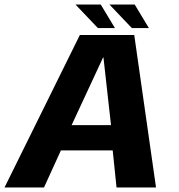

<svg xmlns="http://www.w3.org/2000/svg" viewBox="-44 -831 794 851"><path d="M-24 0H151L226 -164.5H455.5L472.5 0H647.5L551 -676H310ZM273.5 -276.5 413 -576.5H414.5L448 -276.5ZM540.5 -706.5H616L553 -811H441ZM390 -706.5H465.5L402.5 -811H290.5Z"/></svg>

Font: Anybody Thin
Style: Bold Italic
Weight: 700
Italic angle: -10°
Version: Version 1.113;gftools[0.9.25]